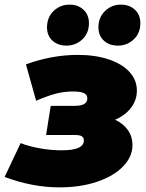

<svg xmlns="http://www.w3.org/2000/svg" viewBox="-51 -796 629 829"><path d="M521 -170Q521 -119 480 -77Q439 -35 367.5 -11Q296 13 206 13Q89 13 -31 -32L38 -178Q74 -164 121.5 -155.5Q169 -147 215 -147Q311 -147 311 -189Q311 -202 302.5 -207.5Q294 -213 273 -213H148L168 -339H272Q326 -339 326 -371Q326 -387 311.5 -394Q297 -401 263 -401Q227 -401 191.5 -392Q156 -383 105 -361L61 -518Q173 -559 285 -559Q359 -559 417 -540Q475 -521 507.5 -486Q540 -451 540 -405Q540 -364 515 -331Q490 -298 446 -279Q482 -262 501.5 -234Q521 -206 521 -170ZM152 -678Q152 -721 180.5 -748.5Q209 -776 249 -776Q286 -776 309.5 -754Q333 -732 333 -696Q333 -653 304.5 -626Q276 -599 236 -599Q199 -599 175.5 -620.5Q152 -642 152 -678ZM374 -678Q374 -721 402.5 -748.5Q431 -776 471 -776Q508 -776 531.5 -754Q555 -732 555 -696Q555 -653 526.5 -626Q498 -599 458 -599Q421 -599 397.5 -620.5Q374 -642 374 -678Z"/></svg>

Font: Montserrat Alternates Black
Style: Italic
Weight: 900
Italic angle: -11.3°
Designer: Julieta Ulanovsky
Foundry: Julieta Ulanovsky
Version: Version 7.200